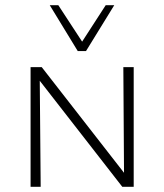

<svg xmlns="http://www.w3.org/2000/svg" viewBox="-20 -721 633 741"><path d="M98 0V-462H133L137 0ZM473 0H452L115 -433V-462H141L472 -37ZM496 -462V0H459L456 -462ZM280 -524 289 -548 388 -701H421L312 -524ZM280 -524 172 -701H205L305 -548L312 -524Z"/></svg>

Font: Ysabeau SC ExtraLight
Style: Regular
Weight: 250
Designer: Christian Thalmann (Catharsis Fonts)
Version: Version 2.001;gftools[0.9.30]; featfreeze: smcp